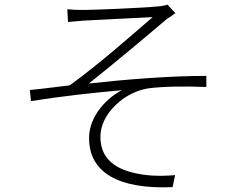

<svg xmlns="http://www.w3.org/2000/svg" viewBox="-20 -776 1040 830"><path d="M271 -736 274 -681C290 -682 317 -685 343 -687C388 -690 593 -699 640 -702C575 -646 401 -492 281 -407C230 -401 164 -392 109 -387L114 -339C245 -360 392 -376 507 -386C447 -356 365 -278 365 -179C365 -32 489 43 726 33L737 -19C701 -16 659 -13 598 -21C506 -35 414 -71 414 -185C414 -286 520 -379 621 -394C680 -402 773 -404 872 -400V-448C715 -448 527 -433 364 -415C452 -484 624 -628 699 -692C710 -700 729 -713 738 -719L704 -756C693 -752 677 -749 659 -748C604 -742 386 -733 342 -733C313 -733 291 -734 271 -736Z"/></svg>

Font: Noto Sans KR Light
Style: Regular
Weight: 300
Designer: Ryoko NISHIZUKA 西塚涼子 (kana, bopomofo & ideographs); Paul D. Hunt (Latin, Greek & Cyrillic); Sandoll Communications 산돌커뮤니
Foundry: Adobe
Version: Version 2.004;hotconv 1.0.118;makeotfexe 2.5.65603